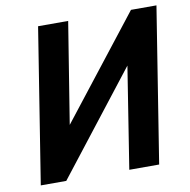

<svg xmlns="http://www.w3.org/2000/svg" viewBox="-79 -783 853 861"><g transform="rotate(-10 347.5 -352.5)"><path d="M38 0 150 -705H287L209 -220L189 -214L573 -705H689L577 0H441L518 -488L539 -494L154 0Z"/></g></svg>

Font: Nunito Sans 7pt Condensed ExtraBold
Style: Italic
Weight: 800
Width: 3
Italic angle: -9°
Designer: Vernon Adams
Foundry: Vernon Adams
Version: Version 3.101;gftools[0.9.27]